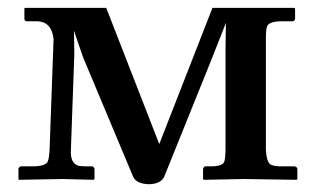

<svg xmlns="http://www.w3.org/2000/svg" viewBox="-20 -456 805 488"><path d="M43 -436H250L384.8 -89.8L520 -436H728L730 -434.1V-407.2Q728 -402.8 725.1 -401.9H696.8Q663.6 -401.9 658.7 -388.7Q655.8 -379.9 655.8 -358.9V-74.2Q657.7 -43.9 668 -37.6Q677.7 -32.7 699.2 -33.2H729Q734.9 -31.7 735.8 -26.9V-1L733.9 1L600.1 -1L498 1L496.1 -1V-26.9Q497.6 -31.7 501 -33.2H515.1Q544.9 -33.2 549.8 -44.4Q552.7 -52.7 553.2 -74.2V-330.1L554.2 -397.9L518.1 -306.2L397 -5.9Q387.7 11.7 357.9 12.2Q327.6 11.2 318.8 -5.9L190.9 -311L168 -377.9L168.9 -318.8L160.2 -75.2Q158.2 -40.5 179.7 -34.7Q187.5 -33.2 198.2 -33.2H214.8Q219.2 -31.2 220.2 -26.9V-1L217.8 1L139.2 -1L27.8 1L26.9 -1V-27.8Q28.8 -32.2 33.2 -33.2H63Q95.7 -33.2 101.6 -45.9Q105 -55.2 106 -75.2L116.2 -356.9Q111.3 -399.9 76.2 -401.9H46.9Q42.5 -403.3 42 -407.2V-434.1Z"/></svg>

Font: Linux Libertine O
Style: Bold
Weight: 700
Designer: Philipp H. Poll
Foundry: Philipp H. Poll
Version: Version 5.0.0